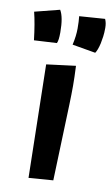

<svg xmlns="http://www.w3.org/2000/svg" viewBox="-85 -752 471 804"><g transform="rotate(10 150.5 -350.0)"><path d="M104 -708.5Q121.1 -680.2 121.1 -615.2Q121.1 -580.6 114.7 -568.8L18.1 -563.5Q9.8 -634.8 -2 -681.6ZM295.9 -703.6Q303.2 -688 303.2 -666.7Q303.2 -645.5 301 -629.6Q298.8 -613.8 295.9 -599.6Q289.1 -569.8 279.8 -556.6L180.7 -573.7Q189.5 -612.3 189.5 -643.6Q189.5 -674.8 187 -695.8ZM210 -488.8Q212.4 -438.5 212.4 -404.3Q212.4 -370.1 210.9 -324.2L199.7 0L95.7 7.8L85.9 -473.1Z"/></g></svg>

Font: Passero One
Style: Regular
Weight: 400
Designer: Viktoriya Grabowska
Foundry: Viktoriya Grabowska
Version: Version 1.003